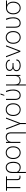

<svg xmlns="http://www.w3.org/2000/svg" viewBox="3020 -3788 972 7051"><g transform="rotate(-90 3505.5 -263.0)"><path d="M552.2 -528.3V-492.2H28.3V-528.3ZM160.2 -528.3V0H121.1V-528.3ZM414.1 -528.3H453.1V-132.8Q453.1 -90.3 463.6 -68.6Q474.1 -46.9 491.5 -39.3Q508.8 -31.7 528.3 -31.7Q543 -31.7 554.9 -33.2Q566.9 -34.7 579.1 -36.6L582.5 -2.4Q571.8 1 554.7 2.7Q537.6 4.4 524.4 4.4Q490.7 4.4 465.8 -7.8Q440.9 -20 427.5 -50Q414.1 -80.1 414.1 -132.8Z M676.8 203.1V-305.2Q676.8 -362.8 692.6 -406.2Q708.5 -449.7 737.1 -479Q765.6 -508.3 803.2 -523.2Q840.8 -538.1 884.3 -538.1Q933.1 -538.1 970.9 -518.6Q1008.8 -499 1035.2 -462.6Q1061.5 -426.3 1075 -375.7Q1088.4 -325.2 1088.4 -262.7V-252.4Q1088.4 -192.9 1075 -144.8Q1061.5 -96.7 1036.1 -62Q1010.7 -27.3 973.6 -8.8Q936.5 9.8 889.2 9.8Q843.8 9.8 807.9 -2.7Q772 -15.1 746.3 -38.3Q720.7 -61.5 704.8 -93.8Q689 -126 683.1 -165Q683.6 -165 688.5 -165.8Q693.4 -166.5 698.2 -167.2Q703.1 -168 703.1 -168Q711.9 -128.9 734.4 -96.7Q756.8 -64.5 794.2 -45.2Q831.5 -25.9 884.3 -25.9Q926.8 -25.9 957.5 -42.5Q988.3 -59.1 1008.8 -89.4Q1029.3 -119.6 1039.3 -161.1Q1049.3 -202.6 1049.3 -252.4V-262.7Q1049.3 -313.5 1039.3 -356.9Q1029.3 -400.4 1009 -433.1Q988.8 -465.8 957.5 -484.1Q926.3 -502.4 884.3 -502.4Q837.4 -502.4 805.2 -484.1Q772.9 -465.8 753.4 -435.5Q733.9 -405.3 725.1 -368.9Q716.3 -332.5 716.3 -296.4L715.3 203.1Z M1190.4 -254.9V-273.4Q1190.4 -331.5 1207.3 -379.9Q1224.1 -428.2 1254.9 -463.6Q1285.6 -499 1328.4 -518.6Q1371.1 -538.1 1423.3 -538.1Q1475.6 -538.1 1518.6 -518.6Q1561.5 -499 1592.5 -463.6Q1623.5 -428.2 1640.1 -379.9Q1656.7 -331.5 1656.7 -273.4V-254.9Q1656.7 -196.8 1640.1 -148.4Q1623.5 -100.1 1592.8 -64.7Q1562 -29.3 1519.3 -9.8Q1476.6 9.8 1424.3 9.8Q1371.6 9.8 1328.9 -9.8Q1286.1 -29.3 1255.1 -64.7Q1224.1 -100.1 1207.3 -148.4Q1190.4 -196.8 1190.4 -254.9ZM1229.5 -273.4V-254.9Q1229.5 -209 1242.4 -167.7Q1255.4 -126.5 1280.3 -94.5Q1305.2 -62.5 1341.3 -44.2Q1377.4 -25.9 1424.3 -25.9Q1470.2 -25.9 1506.3 -44.2Q1542.5 -62.5 1567.1 -94.5Q1591.8 -126.5 1604.7 -167.7Q1617.7 -209 1617.7 -254.9V-273.4Q1617.7 -318.4 1604.7 -359.4Q1591.8 -400.4 1566.9 -432.6Q1542 -464.8 1505.9 -483.6Q1469.7 -502.4 1423.3 -502.4Q1377 -502.4 1341.1 -483.6Q1305.2 -464.8 1280 -432.6Q1254.9 -400.4 1242.2 -359.4Q1229.5 -318.4 1229.5 -273.4Z M1820.8 -415.5V0H1782.2V-528.3H1819.3ZM1814.5 -272.5H1789.6Q1789.6 -330.6 1802.2 -379.2Q1814.9 -427.7 1840.6 -463.4Q1866.2 -499 1905.5 -518.6Q1944.8 -538.1 1997.6 -538.1Q2040 -538.1 2072.5 -526.9Q2105 -515.6 2127.2 -490.7Q2149.4 -465.8 2160.6 -426.8Q2171.9 -387.7 2171.9 -332V203.1H2132.8V-332.5Q2132.8 -382.8 2122.3 -415.5Q2111.8 -448.2 2092.8 -467.3Q2073.7 -486.3 2048.3 -494.4Q2022.9 -502.4 1992.7 -502.4Q1940.4 -502.4 1906 -482.4Q1871.6 -462.4 1851.6 -429Q1831.5 -395.5 1823 -354.7Q1814.5 -314 1814.5 -272.5Z M2513.2 -39.6V202.6H2474.1V-39.6ZM2514.6 -113.8 2672.9 -528.3H2713.9L2510.3 0H2478.5ZM2314 -528.3 2473.6 -113.8 2508.8 0H2476.6L2273.4 -528.3Z M2771 -254.9V-273.4Q2771 -331.5 2787.8 -379.9Q2804.7 -428.2 2835.4 -463.6Q2866.2 -499 2908.9 -518.6Q2951.7 -538.1 3003.9 -538.1Q3056.2 -538.1 3099.1 -518.6Q3142.1 -499 3173.1 -463.6Q3204.1 -428.2 3220.7 -379.9Q3237.3 -331.5 3237.3 -273.4V-254.9Q3237.3 -196.8 3220.7 -148.4Q3204.1 -100.1 3173.3 -64.7Q3142.6 -29.3 3099.9 -9.8Q3057.1 9.8 3004.9 9.8Q2952.1 9.8 2909.4 -9.8Q2866.7 -29.3 2835.7 -64.7Q2804.7 -100.1 2787.8 -148.4Q2771 -196.8 2771 -254.9ZM2810.1 -273.4V-254.9Q2810.1 -209 2823 -167.7Q2835.9 -126.5 2860.8 -94.5Q2885.7 -62.5 2921.9 -44.2Q2958 -25.9 3004.9 -25.9Q3050.8 -25.9 3086.9 -44.2Q3123 -62.5 3147.7 -94.5Q3172.4 -126.5 3185.3 -167.7Q3198.2 -209 3198.2 -254.9V-273.4Q3198.2 -318.4 3185.3 -359.4Q3172.4 -400.4 3147.5 -432.6Q3122.6 -464.8 3086.4 -483.6Q3050.3 -502.4 3003.9 -502.4Q2957.5 -502.4 2921.6 -483.6Q2885.7 -464.8 2860.6 -432.6Q2835.4 -400.4 2822.8 -359.4Q2810.1 -318.4 2810.1 -273.4Z M3360.8 -528.3H3399.9V-191.9Q3399.9 -147 3409.4 -115.2Q3418.9 -83.5 3436.5 -64Q3454.1 -44.4 3477.5 -35.2Q3501 -25.9 3529.3 -25.9Q3575.2 -25.9 3608.4 -45.4Q3641.6 -64.9 3662.8 -98.1Q3684.1 -131.3 3694.3 -172.6Q3704.6 -213.9 3704.6 -257.8Q3704.1 -335.4 3688 -403.1Q3671.9 -470.7 3648.9 -528.3H3693.4Q3705.6 -495.1 3717 -457.3Q3728.5 -419.4 3735.8 -371.3Q3743.2 -323.2 3743.2 -259.3Q3743.2 -201.7 3729.5 -152.6Q3715.8 -103.5 3689.2 -67.1Q3662.6 -30.8 3623 -10.5Q3583.5 9.8 3530.8 9.8Q3492.7 9.8 3461.4 -1.7Q3430.2 -13.2 3407.7 -37.6Q3385.3 -62 3373 -100.6Q3360.8 -139.2 3360.8 -192.9ZM3514.2 -589.8 3555.7 -729H3597.2L3545.4 -589.8Z M4241.2 -528.3H4279.8V0H4244.1L4241.2 -122.1ZM4245.6 -245.6 4272 -246.6Q4272 -190.9 4261 -144.3Q4250 -97.7 4226.6 -63Q4203.1 -28.3 4165.5 -9.3Q4127.9 9.8 4075.2 9.8Q4034.7 9.8 3998 -5.9Q3961.4 -21.5 3936 -59.1Q3910.6 -96.7 3902.8 -162.6L3903.3 -216.8H3929.7Q3929.7 -159.2 3941.2 -122.1Q3952.6 -85 3972.7 -64Q3992.7 -43 4018.1 -34.4Q4043.5 -25.9 4070.8 -25.9Q4125 -25.9 4159.2 -42.7Q4193.4 -59.6 4212.2 -89.6Q4231 -119.6 4238.3 -159.4Q4245.6 -199.2 4245.6 -245.6ZM3891.6 -528.3H3929.7V203.1H3891.6Z M4627 -280.8H4713.9V-252H4629.4Q4573.2 -252 4534.4 -240.5Q4495.6 -229 4475.3 -204.8Q4455.1 -180.7 4455.1 -141.6Q4455.1 -115.7 4466.6 -94.5Q4478 -73.2 4500.5 -57.9Q4522.9 -42.5 4555.4 -34.2Q4587.9 -25.9 4629.4 -25.9Q4683.6 -25.9 4723.9 -42.2Q4764.2 -58.6 4786.6 -86.4Q4809.1 -114.3 4809.1 -148.9H4848.1Q4848.1 -108.4 4829.3 -78.4Q4810.5 -48.3 4779.1 -28.8Q4747.6 -9.3 4708.7 0.2Q4669.9 9.8 4629.4 9.8Q4583.5 9.8 4544.2 -0.5Q4504.9 -10.7 4476.1 -30.5Q4447.3 -50.3 4431.6 -78.6Q4416 -106.9 4416 -143.1Q4416 -176.3 4429.2 -201.9Q4442.4 -227.5 4469 -245.1Q4495.6 -262.7 4535.2 -271.7Q4574.7 -280.8 4627 -280.8ZM4713.9 -257.8H4627Q4579.1 -257.8 4541.5 -268.1Q4503.9 -278.3 4477.8 -296.6Q4451.7 -314.9 4438.5 -338.9Q4425.3 -362.8 4425.3 -390.1Q4425.3 -425.8 4439.5 -453.4Q4453.6 -481 4480.7 -499.8Q4507.8 -518.6 4545.7 -528.3Q4583.5 -538.1 4629.4 -538.1Q4672.4 -538.1 4710.2 -527.6Q4748 -517.1 4777.1 -497.6Q4806.2 -478 4822.8 -450.2Q4839.4 -422.4 4839.4 -388.2H4800.8Q4800.8 -422.9 4777.8 -448.2Q4754.9 -473.6 4716.1 -488Q4677.2 -502.4 4629.4 -502.4Q4572.3 -502.4 4535.9 -487.5Q4499.5 -472.7 4482.2 -447.5Q4464.8 -422.4 4464.8 -391.1Q4464.8 -368.2 4474.1 -348.9Q4483.4 -329.6 4503.2 -315.9Q4522.9 -302.2 4554.4 -294.9Q4585.9 -287.6 4629.4 -287.6H4713.9Z M5141.1 -41 5325.7 -528.3H5366.7L5164.1 0H5132.3ZM4968.3 -528.3 5153.8 -40 5162.1 0H5129.9L4927.2 -528.3Z M5422.9 -254.9V-273.4Q5422.9 -331.5 5439.7 -379.9Q5456.5 -428.2 5487.3 -463.6Q5518.1 -499 5560.8 -518.6Q5603.5 -538.1 5655.8 -538.1Q5708 -538.1 5751 -518.6Q5793.9 -499 5825 -463.6Q5856 -428.2 5872.6 -379.9Q5889.2 -331.5 5889.2 -273.4V-254.9Q5889.2 -196.8 5872.6 -148.4Q5856 -100.1 5825.2 -64.7Q5794.4 -29.3 5751.7 -9.8Q5709 9.8 5656.7 9.8Q5604 9.8 5561.3 -9.8Q5518.6 -29.3 5487.5 -64.7Q5456.5 -100.1 5439.7 -148.4Q5422.9 -196.8 5422.9 -254.9ZM5461.9 -273.4V-254.9Q5461.9 -209 5474.9 -167.7Q5487.8 -126.5 5512.7 -94.5Q5537.6 -62.5 5573.7 -44.2Q5609.9 -25.9 5656.7 -25.9Q5702.6 -25.9 5738.8 -44.2Q5774.9 -62.5 5799.6 -94.5Q5824.2 -126.5 5837.2 -167.7Q5850.1 -209 5850.1 -254.9V-273.4Q5850.1 -318.4 5837.2 -359.4Q5824.2 -400.4 5799.3 -432.6Q5774.4 -464.8 5738.3 -483.6Q5702.1 -502.4 5655.8 -502.4Q5609.4 -502.4 5573.5 -483.6Q5537.6 -464.8 5512.5 -432.6Q5487.3 -400.4 5474.6 -359.4Q5461.9 -318.4 5461.9 -273.4Z M6012.7 -528.3H6051.8V-191.9Q6051.8 -147 6061.3 -115.2Q6070.8 -83.5 6088.4 -64Q6106 -44.4 6129.4 -35.2Q6152.8 -25.9 6181.2 -25.9Q6227.1 -25.9 6260.3 -45.4Q6293.5 -64.9 6314.7 -98.1Q6335.9 -131.3 6346.2 -172.6Q6356.4 -213.9 6356.4 -257.8Q6356 -335.4 6339.8 -403.1Q6323.7 -470.7 6300.8 -528.3H6345.2Q6357.4 -495.1 6368.9 -457.3Q6380.4 -419.4 6387.7 -371.3Q6395 -323.2 6395 -259.3Q6395 -201.7 6381.3 -152.6Q6367.7 -103.5 6341.1 -67.1Q6314.5 -30.8 6274.9 -10.5Q6235.4 9.8 6182.6 9.8Q6144.5 9.8 6113.3 -1.7Q6082 -13.2 6059.6 -37.6Q6037.1 -62 6024.9 -100.6Q6012.7 -139.2 6012.7 -192.9Z M6504.9 -254.9V-273.4Q6504.9 -329.1 6521.5 -375.5Q6538.1 -421.9 6568.6 -456.1Q6599.1 -490.2 6641.8 -509.3Q6684.6 -528.3 6736.8 -528.3Q6749.5 -527.8 6761 -524.9Q6772.5 -522 6783.9 -518.1Q6795.4 -514.2 6808.1 -509.3Q6858.4 -492.7 6894.5 -458.7Q6930.7 -424.8 6950 -377Q6969.2 -329.1 6969.2 -270.5V-251.5Q6969.2 -195.3 6952.6 -147.7Q6936 -100.1 6905.5 -64.7Q6875 -29.3 6832.3 -9.8Q6789.6 9.8 6737.8 9.8Q6685.1 9.8 6642.3 -9.8Q6599.6 -29.3 6568.8 -64.7Q6538.1 -100.1 6521.5 -148.4Q6504.9 -196.8 6504.9 -254.9ZM6543.5 -273.4V-254.9Q6543.5 -209 6556.4 -167.7Q6569.3 -126.5 6594.2 -94.5Q6619.1 -62.5 6655 -44.2Q6690.9 -25.9 6737.8 -25.9Q6783.7 -25.9 6819.6 -44.2Q6855.5 -62.5 6880.1 -94.5Q6904.8 -126.5 6917.5 -167.7Q6930.2 -209 6930.2 -254.9V-273.4Q6930.2 -316.4 6917.5 -355.7Q6904.8 -395 6879.9 -425.8Q6855 -456.5 6818.8 -474.4Q6782.7 -492.2 6736.8 -492.2Q6690.4 -492.2 6654.5 -474.4Q6618.7 -456.5 6594 -425.8Q6569.3 -395 6556.4 -355.7Q6543.5 -316.4 6543.5 -273.4ZM7009.8 -528.3V-492.2H6736.3V-528.3Z"/></g></svg>

Font: Roboto ExtraLight
Style: Regular
Weight: 250
Designer: Christian Robertson
Foundry: Google
Version: Version 3.009; 2024